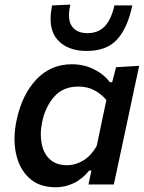

<svg xmlns="http://www.w3.org/2000/svg" viewBox="-20 -782 610 814"><path d="M355 0Q357.5 -10 359.5 -20.5L367.5 -59H358.5Q328 -22 291.5 -5Q255 12 217 12Q145 12 102.8 -28Q60.5 -68 47.5 -133Q41.5 -162 41.5 -193Q41.5 -231.5 50.5 -273Q73 -380 133.8 -444.8Q194.5 -509.5 284.5 -509.5Q336 -509.5 378.5 -488.2Q421 -467 445.5 -433.5H455.5L472 -497L570 -503Q557 -443 545 -386.2Q533 -329.5 520 -268L468 -25.5Q465 -12.5 462.5 0ZM265 -81.5Q299.5 -81.5 332.5 -101.2Q365.5 -121 390 -163L431 -358Q409.5 -383.5 380.2 -399.2Q351 -415 312 -415Q247.5 -415 209.8 -372Q172 -329 158.5 -264Q153 -237 153 -212.5Q153 -192.5 156.5 -174Q164 -132.5 191 -107Q218 -81.5 265 -81.5ZM347.5 -566Q264.5 -566 222.5 -615Q194.5 -648 194.5 -701.5Q194.5 -728 201 -759L278 -762.5Q272.5 -737.5 272.5 -717.5Q272.5 -687.5 285 -670.5Q305 -641.5 351 -641.5Q397 -641.5 424.5 -670.8Q452 -700 465 -759H541Q520.5 -662.5 476 -614.2Q431.5 -566 347.5 -566Z"/></svg>

Font: Heraclito Medium
Style: Italic
Weight: 500
Italic angle: -12°
Designer: Kostas Bartsokas (font) & Cristiano Sobral (main changes)
Foundry: Kostas Bartsokas (font) & Cristiano Sobral (main changes)
Version: Version 1.00;July 8, 2020;FontCreator 13.0.0.2655 64-bit